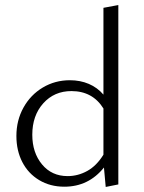

<svg xmlns="http://www.w3.org/2000/svg" viewBox="-20 -736 569 761"><path d="M449 -716V-5L399 5L392 -72Q331 4 235 4Q179 4 135.5 -22Q92 -48 68.5 -93.5Q45 -139 45 -197Q45 -259 73 -309.5Q101 -360 149.5 -389Q198 -418 257 -418Q298 -418 332 -403.5Q366 -389 390 -361V-705ZM390 -123V-306Q347 -375 263 -375Q195 -375 151.5 -326.5Q108 -278 108 -202Q108 -131 146.5 -84.5Q185 -38 248 -38Q289 -38 326 -58.5Q363 -79 390 -123Z"/></svg>

Font: Ysabeau Infant Semilight
Style: Regular
Weight: 300
Designer: Christian Thalmann (Catharsis Fonts)
Version: Version 0.003